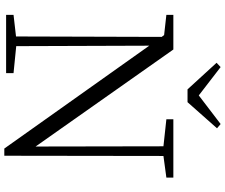

<svg xmlns="http://www.w3.org/2000/svg" viewBox="-92 -878 978 833"><g transform="rotate(90 396.5 -462.0)"><path d="M423.8 -787.1H368.2L252.9 -913.1L271.5 -930.7L394.5 -835.9L518.6 -930.7L537.1 -915ZM751 -725.6V-695.3L657.2 -682.6L656.2 7.8H625L178.7 -621.1L180.7 -43.9L297.9 -32.2V0H44.9V-32.2L138.7 -43L140.6 -674.8L132.8 -685.5L44.9 -695.3V-725.6H195.3L616.2 -127.9L615.2 -682.6L498 -695.3V-725.6Z"/></g></svg>

Font: GenYoMin JP Light
Style: Regular
Weight: 300
Version: Version 1.001;PS 1;hotconv 16.6.51;makeotf.lib2.5.65220 DEVE